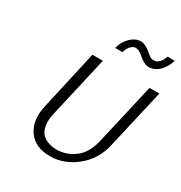

<svg xmlns="http://www.w3.org/2000/svg" viewBox="-214 -1087 1187 1256"><g transform="rotate(30 380.0 -458.5)"><path d="M362 -811Q361 -812 361 -813Q374 -863 409 -897.5Q444 -932 487 -933Q491 -933 501 -931Q511 -929 523 -923Q535 -917 542.5 -911.5Q550 -906 562.5 -896Q575 -886 580 -882Q598 -865 621 -867Q641 -867 656 -882Q674 -897 686 -933H740Q725 -880 690 -846Q655 -812 611 -812Q580 -812 540 -846Q504 -879 478 -879Q459 -879 444 -862H443Q425 -847 416 -811ZM153 -248 254 -698H333L228 -239Q214 -185 222 -144Q232 -71 306 -51Q332 -43 358 -43Q433 -43 495.5 -89.5Q558 -136 581 -241L686 -697H760L656 -244Q629 -128 539 -56Q449 16 345 16Q231 16 179 -59Q127 -134 153 -248Z"/></g></svg>

Font: Coval
Style: ExtraLight Italic
Weight: 200
Foundry: Context Ltd
Version: Version 001.000